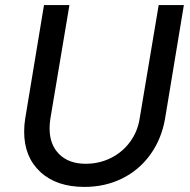

<svg xmlns="http://www.w3.org/2000/svg" viewBox="-20 -720 746 755"><path d="M75 -202Q75 -229 79 -253L153 -700H253L178 -253Q175 -234 175 -215Q175 -151 213 -113.5Q251 -76 317 -76Q370 -76 415.5 -98.5Q461 -121 491 -161.5Q521 -202 529 -253L604 -700H703L629 -253Q615 -173 571 -112Q527 -51 460 -18Q393 15 312 15Q202 15 138.5 -44Q75 -103 75 -202Z"/></svg>

Font: Oak Sans Medium
Style: Italic
Weight: 500
Italic angle: -9.49998°
Foundry: Erik Kennedy, Walven
Version: Version 1.000